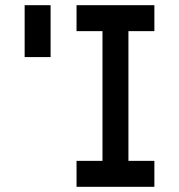

<svg xmlns="http://www.w3.org/2000/svg" viewBox="-20 -720 690 740"><path d="M375 -600H275V-700H575V-600H475V-100H575V0H275V-100H375ZM75 -700H175V-500H75Z"/></svg>

Font: Monoikos Medium
Style: Regular
Weight: 500
Designer: Brian Krent
Version: Version 0.088